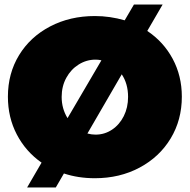

<svg xmlns="http://www.w3.org/2000/svg" viewBox="-20 -775 840 850"><path d="M785 -347Q785 -244 735.5 -162Q686 -80 598 -33Q510 14 400 14Q326 14 263 -7L227 55H100L164 -55Q94 -104 54.5 -179.5Q15 -255 15 -347Q15 -450 64.5 -531Q114 -612 202 -658Q290 -704 400 -704Q467 -704 532 -685L573 -755H700L632 -638Q704 -590 744.5 -514.5Q785 -439 785 -347ZM279 -252 429 -508Q417 -511 403 -511Q363 -511 328.5 -489.5Q294 -468 273.5 -430.5Q253 -393 253 -346Q253 -294 279 -252ZM547 -346Q547 -404 519 -446L367 -184Q385 -179 403 -179Q443 -179 476 -201Q509 -223 528 -261Q547 -299 547 -346Z"/></svg>

Font: TypoPRO Montserrat Alternates
Style: Regular
Weight: 900
Designer: Julieta Ulanovsky
Foundry: Julieta Ulanovsky
Version: Version 6.001